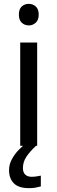

<svg xmlns="http://www.w3.org/2000/svg" viewBox="-20 -757 298 997"><path d="M173 -536V0H85V-536ZM130 -737Q150 -737 165.5 -723.5Q181 -710 181 -681Q181 -653 165.5 -639Q150 -625 130 -625Q108 -625 93 -639Q78 -653 78 -681Q78 -710 93 -723.5Q108 -737 130 -737ZM99 116Q99 138 111 149.5Q123 161 144 161Q161 161 172.5 158.5Q184 156 192 155V211Q178 215 164 217.5Q150 220 130 220Q77 220 52 195Q27 170 27 126Q27 97 41.5 70Q56 43 77.5 21Q99 -1 119 -15L167 0Q133 32 116 58.5Q99 85 99 116Z"/></svg>

Font: Noto Sans Oriya
Style: Regular
Weight: 400
Designer: Amélie Bonet and Sol Matas
Foundry: Google LLC
Version: Version 2.006